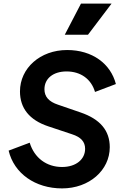

<svg xmlns="http://www.w3.org/2000/svg" viewBox="-20 -1035 689 1067"><path d="M325 12C476 12 590 -89 590 -217C590 -310 536 -373 428 -410L303 -453C251 -470 227 -498 227 -539C227 -599 276 -638 350 -638C428 -638 487 -596 508 -524L624 -568C595 -681 493 -757 353 -757C203 -757 91 -656 91 -527C91 -434 143 -368 248 -333L380 -289C430 -273 453 -247 453 -208C453 -150 403 -107 325 -107C239 -107 171 -157 145 -242L28 -198C58 -71 176 12 325 12ZM340 -842H469L600 -1015H430Z"/></svg>

Font: Mluvka Bold
Style: Italic
Weight: 700
Italic angle: -8°
Designer: Modified by Jiří Krblich, Original typeface by Gumpita Rahayu
Foundry: Gumpita Rahayu & Jiří Krblich
Version: Version 2.000;Glyphs 3.1.1 (3134)